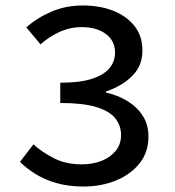

<svg xmlns="http://www.w3.org/2000/svg" viewBox="-20 -669 640 701"><path d="M285 12Q230 12 186.5 -0.5Q143 -13 110 -33.5Q77 -54 53 -78L102 -142Q134 -113 177.5 -91Q221 -69 278 -69Q319 -69 351.5 -82Q384 -95 403 -119Q422 -143 422 -176Q422 -211 400.5 -237.5Q379 -264 330.5 -278.5Q282 -293 200 -293V-367Q273 -367 316.5 -381.5Q360 -396 380 -420.5Q400 -445 400 -477Q400 -520 366.5 -545Q333 -570 278 -570Q236 -570 197.5 -552.5Q159 -535 128 -507L76 -569Q117 -605 169 -627Q221 -649 282 -649Q345 -649 394 -629.5Q443 -610 471.5 -573.5Q500 -537 500 -484Q500 -429 463 -392Q426 -355 367 -335V-331Q409 -322 444.5 -300.5Q480 -279 501 -246.5Q522 -214 522 -171Q522 -113 489.5 -72.5Q457 -32 403.5 -10Q350 12 285 12Z"/></svg>

Font: Source Code Pro ExtraLight Medium
Style: Regular
Weight: 500
Monospace: yes
Version: Version 1.018;hotconv 1.0.116;makeotfexe 2.5.65601